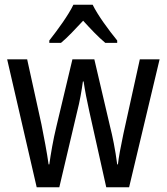

<svg xmlns="http://www.w3.org/2000/svg" viewBox="-20 -786 699 806"><path d="M369 -766H288C267 -722 223 -662 187 -616V-606H236C264 -629 296 -664 329 -699C361 -664 392 -631 422 -606H472V-616C437 -659 391 -721 369 -766ZM355 -318 426 0H522L650 -537H567L498 -224C487 -172 478 -124 475 -96H472C464 -158 452 -216 442 -255L376 -537H284L217 -256C203 -199 193 -139 187 -96H184C177 -147 165 -208 154 -264L94 -537H10L134 0H229L304 -318C315 -360 323 -407 328 -444H331C336 -409 345 -362 355 -318Z"/></svg>

Font: Noto Sans Sinhala UI Condensed
Style: Regular
Weight: 400
Width: 3
Designer: Jelle Bosma - Monotype Design Team
Foundry: Monotype Imaging Inc.
Version: Version 2.006